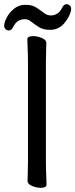

<svg xmlns="http://www.w3.org/2000/svg" viewBox="-27 -890 361 920"><path d="M212 -747Q180 -747 159.5 -760Q139 -773 123.5 -785.5Q108 -798 93 -798Q74 -798 60 -789.5Q46 -781 35 -759Q28 -744 14 -744Q7 -744 0 -750Q-7 -756 -7 -767Q-7 -782 5 -805.5Q17 -829 40 -848Q63 -867 95 -867Q127 -867 147.5 -853.5Q168 -840 183.5 -828Q199 -816 216 -816Q233 -816 247 -824.5Q261 -833 272 -855Q279 -870 293 -870Q300 -870 307 -864Q314 -858 314 -847Q314 -842 313 -838Q305 -806 279 -776.5Q253 -747 212 -747ZM107 -113V-595Q107 -626 105.5 -655Q104 -684 104 -701Q104 -717 132 -717Q150 -717 171 -709Q195 -700 195 -683Q195 -671 194 -645.5Q193 -620 193 -594V-112Q193 -81 194.5 -52Q196 -23 196 -6Q196 10 168 10Q150 10 129 2Q105 -7 105 -24Q105 -36 106 -61.5Q107 -87 107 -113Z"/></svg>

Font: Moon Stars Kai HW
Style: Bold
Weight: 700
Designer: GuiWonder
Version: Version 1.101